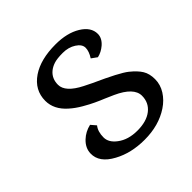

<svg xmlns="http://www.w3.org/2000/svg" viewBox="-159 -744 899 899"><g transform="rotate(-45 290.5 -294.5)"><path d="M397.5 -436.5Q416 -465.3 416 -488.5Q416 -511.7 388.4 -529.5Q360.8 -547.4 322.8 -547.4Q284.7 -547.4 264.2 -540.5Q243.7 -533.7 229.5 -521.5Q201.7 -497.6 201.7 -457.5Q201.7 -409.2 282.7 -368.2Q306.2 -356 322.3 -348.6Q445.8 -293 479 -266.4Q512.2 -239.7 527.1 -215.3Q542 -190.9 542 -154.8Q542 -118.7 522 -86.9Q502 -55.2 468.8 -33.2Q401.4 11.7 306.6 11.7Q218.3 11.7 152.3 -24.4Q80.1 -63 82 -122.6Q83 -157.7 112.3 -185.5Q138.7 -210.4 175.3 -218.8L196.8 -193.8Q178.2 -170.9 178.2 -132.3Q178.2 -98.6 213.4 -72.3Q252.4 -42.5 313.2 -42.5Q374 -42.5 408.9 -69.8Q443.8 -97.2 443.8 -143.1Q443.8 -196.8 354 -237.8Q327.1 -250 310.1 -257.1Q293 -264.2 288.6 -266.1Q284.2 -268.1 264.4 -277.1Q244.6 -286.1 213.1 -304.2Q181.6 -322.3 157.7 -343.8Q106.4 -389.2 106.4 -446.3Q106.4 -517.1 168.9 -559.6Q228.5 -599.6 327.1 -599.6Q403.3 -599.6 452.9 -569.3Q502.4 -539.1 502.4 -494.1Q502.4 -465.8 475.6 -442.4Q452.1 -422.4 425.3 -416.5Z"/></g></svg>

Font: Metamorphous
Style: Regular
Weight: 400
Designer: James Grieshaber
Foundry: James Grieshaber
Version: Version 1.001